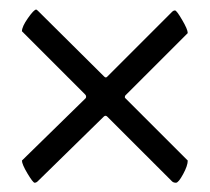

<svg xmlns="http://www.w3.org/2000/svg" viewBox="-20 -445 444 406"><path d="M26.4 -105.5 161.1 -237.3Q162.1 -238.3 162.1 -240.7Q162.1 -243.2 160.2 -245.1L26.4 -378.9Q26.4 -388.7 39.1 -406.7Q51.8 -424.8 56.6 -424.8Q57.6 -424.8 61.5 -420.9L200.2 -283.2Q202.1 -281.2 204.1 -281.2L206.1 -282.2L343.8 -419.9Q346.7 -422.9 350.1 -422.9Q353.5 -422.9 365.2 -402.8Q377 -382.8 377 -375L245.1 -243.2Q244.1 -242.2 244.1 -240.2V-238.3L377 -105.5Q377 -94.7 367.2 -76.7Q357.4 -58.6 352.1 -58.6Q346.7 -58.6 343.8 -61.5L207 -198.2Q205.1 -200.2 203.1 -200.2Q201.2 -200.2 199.2 -198.2L59.6 -61.5Q56.6 -58.6 53.2 -58.6Q49.8 -58.6 38.1 -78.1Q26.4 -97.7 26.4 -105.5Z"/></svg>

Font: CrimsonText-Roman
Style: Roman
Weight: 400
Version: Version 0.13